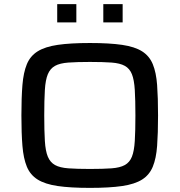

<svg xmlns="http://www.w3.org/2000/svg" viewBox="-20 -905 873 933"><path d="M417 8Q322 8 260.5 -1Q199 -10 163 -32.5Q127 -55 110.5 -95Q94 -135 89 -196Q84 -257 84 -344Q84 -431 89 -492Q94 -553 110.5 -593Q127 -633 163 -655.5Q199 -678 260.5 -687Q322 -696 417 -696Q512 -696 573.5 -687Q635 -678 670.5 -655.5Q706 -633 722.5 -593Q739 -553 743.5 -492Q748 -431 748 -344Q748 -257 743.5 -196Q739 -135 722.5 -95Q706 -55 670.5 -32.5Q635 -10 573.5 -1Q512 8 417 8ZM417 -84Q481 -84 522 -87Q563 -90 586.5 -103Q610 -116 621 -143.5Q632 -171 635 -220Q638 -269 638 -344Q638 -419 635 -468Q632 -517 621 -544.5Q610 -572 586.5 -585Q563 -598 522 -601Q481 -604 417 -604Q354 -604 312.5 -601Q271 -598 247.5 -585Q224 -572 212.5 -544.5Q201 -517 198 -468Q195 -419 195 -344Q195 -269 198 -220Q201 -171 212.5 -143.5Q224 -116 247.5 -103Q271 -90 312.5 -87Q354 -84 417 -84ZM258 -796V-885H351V-796ZM482 -796V-885H576V-796Z"/></svg>

Font: Saira Expanded Medium
Style: Regular
Weight: 500
Width: 7
Designer: Hector Gatti with collaboration of the Omnibus-Type team
Foundry: Omnibus-Type
Version: Version 1.100; ttfautohint (v1.8.3)